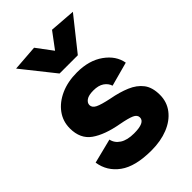

<svg xmlns="http://www.w3.org/2000/svg" viewBox="-226 -838 937 937"><g transform="rotate(-45 242.5 -370.0)"><path d="M246 10Q135 10 78 -31.5Q21 -73 11 -141L138 -173Q144 -144 171 -126.5Q198 -109 245 -109Q320 -109 320 -144Q320 -162 298.5 -171.5Q277 -181 229 -190Q139 -206 89.5 -241Q40 -276 40 -348Q40 -397 68 -435Q96 -473 145 -495Q194 -517 258 -517Q341 -517 395.5 -478Q450 -439 460 -382L335 -348Q328 -370 307.5 -384Q287 -398 252 -398Q219 -398 203.5 -387Q188 -376 188 -361Q188 -343 209 -332.5Q230 -322 283 -311Q337 -301 378.5 -283.5Q420 -266 443.5 -235.5Q467 -205 467 -153Q467 -104 438.5 -67Q410 -30 360 -10Q310 10 246 10ZM194 -573 61 -740 195 -750 257 -667 319 -750 453 -740 320 -573Z"/></g></svg>

Font: Livvic
Style: Bold
Weight: 700
Designer: Jacques Le Bailly, Baron von Fonthausen
Version: Version 1.001; ttfautohint (v1.8.2)